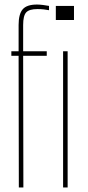

<svg xmlns="http://www.w3.org/2000/svg" viewBox="-20 -826 386 846"><path d="M63 0 62 -580H30V-600H62V-716Q62 -764 80 -785Q98 -806 143 -806Q154 -806 170 -804Q186 -802 196 -800V-781Q186 -783 173.5 -784.5Q161 -786 145 -786Q109 -786 95.5 -771.5Q82 -757 82 -716V-600H186V-580H82L83 0ZM226 -738V-800H306V-738ZM258 0V-600H278V0Z"/></svg>

Font: Big Shoulders Display Thin
Style: Regular
Weight: 100
Designer: Patric King
Foundry: XO Type Co
Version: Version 1.000; ttfautohint (v1.8.2)